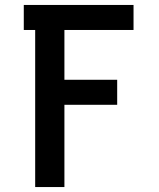

<svg xmlns="http://www.w3.org/2000/svg" viewBox="-20 -755 640 775"><path d="M122 0V-634H76V-735H519V-634H240V-433H453V-332H240V0Z"/></svg>

Font: Iosevka Book
Style: Bold
Weight: 700
Designer: Belleve Invis
Foundry: Belleve Invis
Version: Version 28.0.7; ttfautohint (v1.8.3)